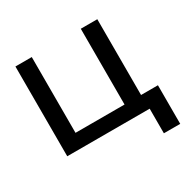

<svg xmlns="http://www.w3.org/2000/svg" viewBox="-144 -645 927 926"><g transform="rotate(-30 320.0 -181.5)"><path d="M54 -500V0H513V137H604V-78H510V-500H418V-78H145V-500Z"/></g></svg>

Font: LT Wave Alt
Style: Regular
Weight: 400
Designer: Daniel Lyons
Version: Version 2.5 (Glyphs App)